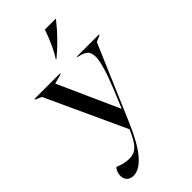

<svg xmlns="http://www.w3.org/2000/svg" viewBox="-310 -821 1100 1100"><g transform="rotate(-45 239.5 -271.0)"><path d="M15 152Q15 121 35 99Q80 119 122 119Q160 119 185.5 94.5Q211 70 241 0L17 -486L-22 -503V-508H186V-503L125 -486L292 -114L339 -228Q398 -372 398 -431Q398 -464 382 -479Q366 -494 333 -501L323 -503V-508H501V-503L462 -486L265 -25Q167 205 69 205Q44 205 29.5 190.5Q15 176 15 152ZM302 -747H389V-744Q318 -654 230 -581H225Q265 -641 302 -747Z"/></g></svg>

Font: Nyght Serif
Style: Regular
Weight: 400
Designer: Maksym Kobuzan
Version: Version 0.410;July 4, 2025;FontCreator 15.0.0.2958 64-bit